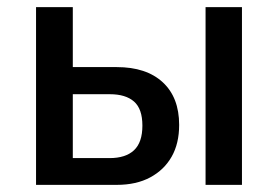

<svg xmlns="http://www.w3.org/2000/svg" viewBox="-20 -518 779 538"><path d="M81 0V-498H184V-330H307Q390 -330 436 -287.5Q482 -245 482 -168Q482 -116 461 -79Q440 -42 401 -21Q362 0 307 0ZM184 -75H287Q332 -75 355.5 -97Q379 -119 379 -166Q379 -213 355.5 -233.5Q332 -254 288 -254H184ZM556 0V-498H658V0Z"/></svg>

Font: Nunito Sans 7pt Condensed SemiBold
Style: Regular
Weight: 600
Width: 3
Designer: Vernon Adams
Foundry: Vernon Adams
Version: Version 3.101;gftools[0.9.27]